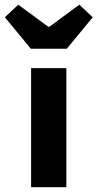

<svg xmlns="http://www.w3.org/2000/svg" viewBox="-65 -780 406 800"><path d="M64.6 0V-496H211.5V0ZM63.4 -576.9 -44.7 -708.1 11.2 -760.4 136.4 -668.3H140.4L265.6 -760.4L321.5 -708.1L213.3 -576.9Z"/></svg>

Font: Source Sans Variable
Style: Regular
Weight: 200
Designer: Paul D. Hunt
Foundry: Adobe Systems Incorporated
Version: Version 3.006;hotconv 1.0.111;makeotfexe 2.5.65597